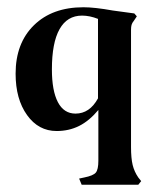

<svg xmlns="http://www.w3.org/2000/svg" viewBox="-20 -352 445 529"><path d="M136 9Q86 9 54.5 -35Q23 -79 23 -149Q23 -233 73.5 -282.5Q124 -332 210 -332Q241 -332 291 -323Q333 -317 350 -315L357 -307L349 -295Q344 -289 342.5 -283.5Q341 -278 341 -270V53Q341 84 345.5 102.5Q350 121 361 137L369 147L361 157H205L198 140L212 137Q237 132 244 123.5Q251 115 251 91V-49Q226 -19 198 -5Q170 9 136 9ZM188 -39Q227 -39 250 -81V-300Q227 -309 206 -309Q165 -309 144 -271.5Q123 -234 123 -161Q123 -102 139.5 -70.5Q156 -39 188 -39Z"/></svg>

Font: Katibeh
Style: Regular
Weight: 400
Designer: Arabic design by Kourosh Beigpour, Latin design by Eduardo Tunni, engineering by Lasse Fister
Version: Version 1.0010g